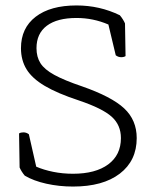

<svg xmlns="http://www.w3.org/2000/svg" viewBox="-20 -675 567 705"><path d="M52 -60 50 -185Q56 -189 66 -189Q77 -189 86 -182L113 -63Q141 -51 175.5 -44Q210 -37 248 -37Q331 -37 377.5 -71.5Q424 -106 424 -168Q424 -216 390 -246.5Q356 -277 270 -306Q191 -332 144.5 -359.5Q98 -387 77.5 -420.5Q57 -454 57 -498Q57 -572 111 -613.5Q165 -655 261 -655Q346 -655 420 -619Q426 -612 431 -604Q436 -596 439 -589L441 -469Q435 -465 425 -465Q414 -465 405 -472L378 -585Q322 -609 261 -609Q190 -609 152 -580.5Q114 -552 114 -498Q114 -466 128.5 -443Q143 -420 179.5 -400Q216 -380 281 -358Q390 -320 436 -277Q482 -234 482 -168Q482 -85 420 -37.5Q358 10 248 10Q197 10 150 -0.5Q103 -11 71 -30Q65 -37 60 -45Q55 -53 52 -60Z"/></svg>

Font: Scope One
Style: Regular
Weight: 400
Designer: Dalton Maag Ltd
Foundry: Dalton Maag Ltd
Version: Version 1.001; ttfautohint (v1.4.1) -l 11 -r 50 -G 50 -x 14 